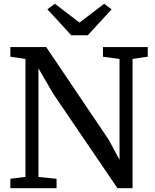

<svg xmlns="http://www.w3.org/2000/svg" viewBox="-20 -991 814 1011"><path d="M34.5 0V-49.6L114.1 -59.8V-680.6Q101.1 -682.8 87.6 -684.7Q74.2 -686.6 61 -688.6Q47.9 -690.7 34.5 -692.4V-743H223.4L552.5 -255.1L609.4 -149.3V-680.6L522.2 -692.4V-743H758V-692.4L678 -680.6V0H598.5L259.8 -498.1L182.6 -631V-59.2L277.8 -49.6V0ZM355.2 -805.3 229.7 -942.1 268.9 -971.3 398.7 -872.1 528.6 -971.3 567.7 -941.8 442.2 -805.3Z"/></svg>

Font: Merriweather Light
Style: Regular
Weight: 300
Designer: Eben Sorkin
Foundry: Eben Sorkin
Version: Version 2.100